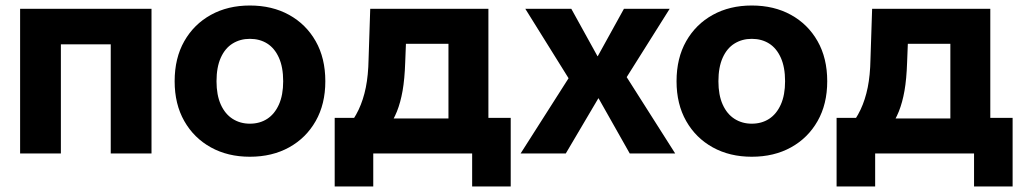

<svg xmlns="http://www.w3.org/2000/svg" viewBox="-20 -557 3709 697"><path d="M382 0V-525H530V0ZM53 0V-525H201V0ZM148 -396V-525H433V-396Z M887 12Q807 12 745.5 -22Q684 -56 649 -117.5Q614 -179 614 -262Q614 -346 649 -407.5Q684 -469 745.5 -503Q807 -537 887 -537Q968 -537 1029.5 -503Q1091 -469 1126 -407.5Q1161 -346 1161 -262Q1161 -179 1126 -117.5Q1091 -56 1029.5 -22Q968 12 887 12ZM887 -108Q923 -108 950 -125.5Q977 -143 992.5 -177.5Q1008 -212 1008 -262Q1008 -313 992.5 -347.5Q977 -382 950 -399Q923 -416 887 -416Q852 -416 824.5 -399Q797 -382 781.5 -347.5Q766 -313 766 -262Q766 -212 781.5 -177.5Q797 -143 824.5 -125.5Q852 -108 887 -108Z M1238 -91Q1265 -123 1282 -159Q1299 -195 1308 -239.5Q1317 -284 1318 -342L1324 -525H1753V-91H1608V-398H1381L1457 -484L1451 -331Q1449 -270 1441.5 -227.5Q1434 -185 1421 -152.5Q1408 -120 1387 -91ZM1335 120H1195V-129H1349V0H1335ZM1287 0V-127H1726V0ZM1694 120V0H1679V-129H1834V120Z M1870 0 2044 -273 1887 -525H2054L2149 -353H2150L2245 -525H2411L2255 -277L2431 0H2266L2153 -200H2152L2034 0Z M2709 12Q2629 12 2567.5 -22Q2506 -56 2471 -117.5Q2436 -179 2436 -262Q2436 -346 2471 -407.5Q2506 -469 2567.5 -503Q2629 -537 2709 -537Q2790 -537 2851.5 -503Q2913 -469 2948 -407.5Q2983 -346 2983 -262Q2983 -179 2948 -117.5Q2913 -56 2851.5 -22Q2790 12 2709 12ZM2709 -108Q2745 -108 2772 -125.5Q2799 -143 2814.5 -177.5Q2830 -212 2830 -262Q2830 -313 2814.5 -347.5Q2799 -382 2772 -399Q2745 -416 2709 -416Q2674 -416 2646.5 -399Q2619 -382 2603.5 -347.5Q2588 -313 2588 -262Q2588 -212 2603.5 -177.5Q2619 -143 2646.5 -125.5Q2674 -108 2709 -108Z M3060 -91Q3087 -123 3104 -159Q3121 -195 3130 -239.5Q3139 -284 3140 -342L3146 -525H3575V-91H3430V-398H3203L3279 -484L3273 -331Q3271 -270 3263.5 -227.5Q3256 -185 3243 -152.5Q3230 -120 3209 -91ZM3157 120H3017V-129H3171V0H3157ZM3109 0V-127H3548V0ZM3516 120V0H3501V-129H3656V120Z"/></svg>

Font: TikTok Sans 24pt
Style: Bold
Weight: 700
Version: Version 4.000